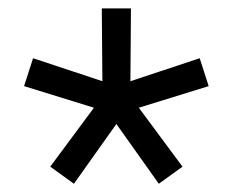

<svg xmlns="http://www.w3.org/2000/svg" viewBox="-20 -776 554 457"><path d="M156 -338.6 99.6 -379.3 203.6 -519.6 37.3 -571 58.7 -637.4 223.7 -582.7 222.3 -756H291.7L290.4 -582.7L455.3 -637.4L476.7 -571L310.4 -519.6L414.4 -379.3L358 -338.6L257 -480.9Z"/></svg>

Font: M PLUS 2 Thin
Style: Regular
Weight: 100
Designer: Coji Morishita
Foundry: UNDERFOREST DESIGN
Version: Version 1.001